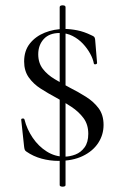

<svg xmlns="http://www.w3.org/2000/svg" viewBox="-20 -588 451 716"><path d="M202.6 102V-561Q202.6 -566 208.1 -567.5Q213.6 -569 219 -567.5Q224.4 -566 224.4 -561V102Q224.4 106 219 107.5Q213.6 109 208.1 107.5Q202.6 106 202.6 102ZM122.6 -385.6Q122.6 -353.4 139.7 -331.2Q156.8 -309 184.3 -292.7Q211.8 -276.4 241.2 -260.6Q271.8 -245.2 300.7 -227Q329.6 -208.8 347.9 -184.1Q366.2 -159.4 366.2 -122.2Q366.2 -85.4 346.3 -54.9Q326.4 -24.4 288.7 -6.2Q251 12 198.2 12Q166.2 12 135.2 3.6Q104.2 -4.8 78.6 -22.6Q73.8 -25.4 72.2 -30Q70.6 -34.6 69.8 -42L59.2 -140.6Q58.4 -145.6 64.2 -146.1Q70 -146.6 71.2 -142.6Q80.4 -106 102 -74.2Q123.6 -42.4 154.2 -23.1Q184.8 -3.8 219.6 -3.8Q240.4 -3.8 261 -11.7Q281.6 -19.6 295.4 -38.5Q309.2 -57.4 309.2 -89Q309.2 -123.8 291.4 -147.7Q273.6 -171.6 246.2 -189.7Q218.8 -207.8 189.4 -223.8Q159.4 -239.8 131.9 -257.4Q104.4 -275 87.2 -299.4Q70 -323.8 70 -358.6Q70 -398.8 91.3 -425.6Q112.6 -452.4 147 -466.2Q181.4 -480 220.8 -480Q243 -480 268.3 -474.9Q293.6 -469.8 319.8 -457Q329 -453.2 331.5 -450.2Q334 -447.2 334.8 -440.2L342 -353.2Q342 -349.4 336.6 -348.3Q331.2 -347.2 330 -351Q327 -368.4 316.1 -388.2Q305.2 -408 288.8 -425.4Q272.4 -442.8 250.6 -453.9Q228.8 -465 203 -465Q163.8 -465 143.2 -442.4Q122.6 -419.8 122.6 -385.6Z"/></svg>

Font: Cormorant Light
Style: Regular
Weight: 300
Designer: Christian Thalmann (Catharsis Fonts)
Foundry: Catharsis Fonts
Version: Version 4.000